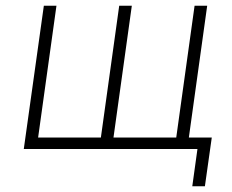

<svg xmlns="http://www.w3.org/2000/svg" viewBox="-20 -520 810 670"><path d="M133 -500H177L113 -40H332L396 -500H440L376 -40H595L659 -500H703L639 -40H719L695 130H651L669 0H63Z"/></svg>

Font: Retni Sans Light
Style: Italic
Weight: 300
Italic angle: -8°
Designer: Vitaly Kuzmin
Foundry: ParaType Ltd.
Version: Version 1.00;June 10, 2019;FontCreator 11.5.0.2425 64-bit; t